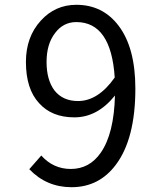

<svg xmlns="http://www.w3.org/2000/svg" viewBox="-20 -767 595 800"><path d="M458 -444Q443 -675 298 -675Q244 -675 210 -630Q174 -584 174 -509Q174 -434 207 -390Q242 -346 305 -346Q389 -346 458 -444ZM102 -62 152 -119Q202 -63 275 -63Q353 -63 400 -131Q455 -210 459 -369Q386 -278 290 -278Q196 -278 143 -337Q88 -396 88 -509Q88 -613 150 -681Q210 -747 298 -747Q408 -747 474 -660Q544 -568 544 -398Q544 -189 463 -81Q393 13 278 13Q174 13 102 -62Z"/></svg>

Font: Source Han Sans Regular
Style: Regular
Weight: 400
Designer: Ryoko NISHIZUKA  (kana & ideographs); Paul D. Hunt (Latin, Greek & Cyrillic); Wenlong ZHANG  (bopomofo); Sandoll Communi
Foundry: Adobe Systems Incorporated
Version: Version 1.00 January 18, 2024, initial release